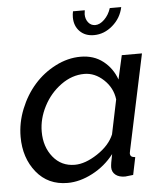

<svg xmlns="http://www.w3.org/2000/svg" viewBox="-53 -777 712 833"><g transform="rotate(-5 303.0 -360.0)"><path d="M456.1 -730H505.9Q496.1 -682.6 459.2 -650.9Q422.4 -619.1 377.9 -619.1Q339.4 -619.1 316.2 -642.8Q293 -666.5 293 -704.1Q293 -716.8 295.9 -730H347.2Q345.2 -718.3 345.2 -712.9Q345.2 -691.4 356.9 -676.8Q368.7 -662.1 387.2 -662.1Q407.2 -662.1 427 -681.4Q446.8 -700.7 456.1 -730ZM22 -207Q22 -268.6 45.9 -327.9Q69.8 -387.2 109.1 -431.6Q148.4 -476.1 201.9 -503.4Q255.4 -530.8 311 -530.8Q368.7 -530.8 408.9 -499.3Q449.2 -467.8 466.8 -418L490.2 -522H578.1L490.2 -107.9Q487.8 -95.7 487.8 -95.2Q487.8 -85.4 492.9 -81.3Q498 -77.1 509.8 -76.2L494.1 0Q463.9 3.9 459 3.9Q432.1 3.9 417 -8.5Q401.9 -21 401.9 -41Q401.9 -55.7 411.1 -98.1Q372.6 -48.3 317.1 -19.3Q261.7 9.8 208 9.8Q123 9.8 72.5 -52.7Q22 -115.2 22 -207ZM418 -183.1 449.2 -333Q442.9 -383.8 404.8 -419.4Q366.7 -455.1 320.8 -455.1Q267.1 -455.1 219 -420.2Q170.9 -385.3 143.1 -331.3Q115.2 -277.3 115.2 -221.2Q115.2 -155.3 151.4 -110.6Q187.5 -65.9 246.1 -65.9Q291.5 -65.9 345 -101.1Q398.4 -136.2 418 -183.1Z"/></g></svg>

Font: Rawline Medium
Style: Italic
Weight: 500
Italic angle: -12°
Designer: Matt McInerney, Pablo Impallari, Rodrigo Fuenzalida
Foundry: Matt McInerney, Pablo Impallari, Rodrigo Fuenzalida
Version: Version 4.020;PS 004.020;hotconv 1.0.88;makeotf.lib2.5.64775